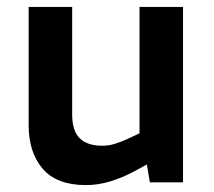

<svg xmlns="http://www.w3.org/2000/svg" viewBox="-20 -528 620 556"><path d="M229 8Q144 8 103.5 -39.5Q63 -87 63 -165V-508H189V-196Q189 -149 211 -127.5Q233 -106 276 -106Q295 -106 312.5 -111.5Q330 -117 348 -125L384 -142V-508H510V0H414L400 -83L426 -63L371 -33Q334 -13 298.5 -2.5Q263 8 229 8Z"/></svg>

Font: REM Medium
Style: Regular
Weight: 500
Designer: Octavio Pardo
Foundry: Ashler Design
Version: Version 1.005;gftools[0.9.28]